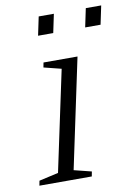

<svg xmlns="http://www.w3.org/2000/svg" viewBox="-82 -769 581 823"><g transform="rotate(-10 208.5 -357.5)"><path d="M203 -477 127 -496 131 -517H279L178 -40L254 -21L250 0H22L26 -21L110 -40ZM350 -715H417L400 -634H333ZM145 -715H211L194 -634H128ZM350 -715H417L400 -634H333ZM145 -715H211L194 -634H128Z"/></g></svg>

Font: Afta serif
Style: Italic
Weight: 400
Italic angle: -12°
Designer: parq.ink
Foundry: Oriol Esparraguera Font
Version: Version 1.000